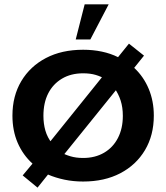

<svg xmlns="http://www.w3.org/2000/svg" viewBox="-20 -822 762 880"><path d="M152 38 84 -18 129 -72Q85 -112 61 -167.5Q37 -223 37 -292Q37 -382 77.5 -450Q118 -518 190.5 -556Q263 -594 361 -594Q406 -594 446.5 -585.5Q487 -577 521 -560L571 -622L640 -567L595 -511Q638 -471 661.5 -415Q685 -359 685 -292Q685 -202 644.5 -134Q604 -66 531.5 -28Q459 10 361 10Q316 10 275.5 1.5Q235 -7 200 -22ZM179 -291Q179 -255 188 -223.5Q197 -192 219 -164L197 -157L457 -480L463 -459Q444 -471 419 -478.5Q394 -486 361 -486Q305 -486 264 -461.5Q223 -437 201 -394Q179 -351 179 -291ZM263 -101 259 -124Q278 -113 303.5 -105.5Q329 -98 361 -98Q416 -98 457 -122Q498 -146 520.5 -189.5Q543 -233 543 -291Q543 -330 533 -361Q523 -392 504 -419L523 -423ZM327 -641 368 -802H478L394 -641Z"/></svg>

Font: Rokkitt SemiBold
Style: Bold
Weight: 700
Version: Version 3.103